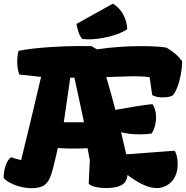

<svg xmlns="http://www.w3.org/2000/svg" viewBox="-30 -1006 1004 1037"><path d="M84 -141.1Q131.3 -331.5 191.9 -590.8L74.2 -603.5Q63 -634.3 63 -673.3Q63 -703.1 69.8 -731.4Q140.6 -745.1 233.2 -751.2Q325.7 -757.3 392.1 -757.3Q439.9 -757.3 463.9 -756.8L494.1 -739.3Q548.3 -748 610.1 -752.4Q671.9 -756.8 727.5 -756.8Q828.6 -756.8 869.6 -748.5Q896 -732.4 915.8 -716.1Q935.5 -699.7 953.6 -675.8Q953.6 -642.1 946.8 -604.7Q939.9 -567.4 928.2 -536.6Q916.5 -505.9 903.3 -490.7Q892.1 -484.9 878.7 -482.4Q865.2 -480 845.7 -480Q813.5 -480 792 -492.7L778.3 -588.9Q745.1 -594.2 692.4 -594.2L675.8 -593.8Q668.5 -593.8 642.1 -592.8Q615.7 -591.8 543.9 -589.8Q568.4 -507.8 593.3 -412.6Q658.2 -424.3 704.1 -431.6Q750 -439 793.5 -443.8Q813 -414.1 813 -373Q813 -345.2 805.2 -320.1Q797.4 -294.9 788.1 -284.7Q758.8 -280.3 724.1 -280.3Q669.4 -280.3 624 -292L645.5 -199.7L651.4 -173.3H662.6L912.1 -191.9Q919.4 -185.1 924.6 -164.6Q929.7 -144 929.7 -119.6Q929.7 -78.1 913.6 -48.8Q897.5 -19.5 871.6 -4.9Q845.7 9.8 817.9 9.8Q780.8 9.8 739.5 -10.3Q698.2 -30.3 658.7 -61Q654.8 -21 625.2 -5.6Q595.7 9.8 542 9.8Q514.6 9.8 486.8 3.9Q459 -2 449.2 -14.2L455.1 -140.1L442.9 -205.6Q411.1 -203.6 368.2 -203.6Q322.3 -203.6 282.2 -206.5L276.4 -180.2Q257.3 -95.2 245.4 -59.6Q233.4 -23.9 210.2 -6.8Q187 10.3 141.1 10.3Q111.3 10.3 81.1 2.7Q50.8 -4.9 26.4 -17.6Q2 -30.3 -10.3 -44.9Q-10.3 -80.1 0.5 -111.8Q11.2 -143.6 29.8 -156.7Q59.6 -147 84 -141.1ZM372.1 -586.4H349.6L314.5 -345.7H423.8ZM383.3 -877 579.6 -986.3Q616.7 -963.9 636.2 -926.3Q655.8 -888.7 657.2 -848.1Q619.1 -822.8 558.6 -808.1Q498 -793.5 445.8 -793.5Q433.1 -793.5 414.6 -795.4Q402.8 -808.1 394.8 -830.1Q386.7 -852.1 383.3 -877Z"/></svg>

Font: Kavoon
Style: Regular
Weight: 400
Designer: Viktoriya Grabowska
Foundry: Viktoriya Grabowska
Version: Version 1.004; ttfautohint (v1.4.1)